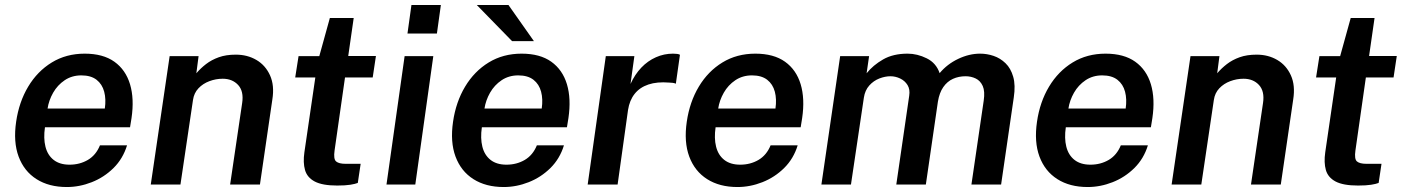

<svg xmlns="http://www.w3.org/2000/svg" viewBox="-20 -743 5652 773"><path d="M249 10Q177 10 127 -21.8Q77 -53.5 55 -112.5Q33 -171.5 45 -253Q56.5 -332.5 93.5 -394.2Q130.5 -456 188.5 -491.5Q246.5 -527 321 -527Q395 -527 440.5 -494.5Q486 -462 503.5 -403.8Q521 -345.5 509.5 -267.5L503.5 -230.5H161Q154.5 -186.5 163 -152.5Q171.5 -118.5 196 -99.2Q220.5 -80 260 -80Q301 -80 333.8 -99.2Q366.5 -118.5 382.5 -158H491.5Q475 -104 437 -66.5Q399 -29 349.5 -9.5Q300 10 249 10ZM171.5 -306H402Q407.5 -343.5 399.5 -373.8Q391.5 -404 368.8 -421.8Q346 -439.5 307.5 -439.5Q269.5 -439.5 240.5 -420Q211.5 -400.5 194 -369.8Q176.5 -339 171.5 -306Z M587 0 663 -517H779.5L770.5 -448Q787.5 -468 809.5 -485Q831.5 -502 860.8 -512.5Q890 -523 929.5 -523Q976 -523 1012.5 -501.5Q1049 -480 1067.2 -439.5Q1085.5 -399 1076.5 -342.5L1026.5 0H906.5L955 -328.5Q962 -375.5 938.8 -400.8Q915.5 -426 876.5 -426Q849 -426 823 -416.2Q797 -406.5 779 -387.5Q761 -368.5 757 -340.5L706.5 0Z M1337.5 4Q1278 4 1247.2 -12.2Q1216.5 -28.5 1208 -58.5Q1199.5 -88.5 1205.5 -130L1249.5 -431H1168.5L1182 -517H1265.5L1308 -670.5H1404L1382 -517.5H1493.5L1480.5 -431H1369L1327 -137Q1322 -102.5 1333.2 -93Q1344.5 -83.5 1371 -83.5H1432L1420.5 -6.5Q1410.5 -2.5 1390.5 0.8Q1370.5 4 1337.5 4Z M1536 0 1609 -517H1724.5L1652 0ZM1620.5 -608 1636.5 -723H1755L1739 -608Z M2008 10Q1936 10 1886 -21.8Q1836 -53.5 1814 -112.5Q1792 -171.5 1804 -253Q1815.5 -332.5 1852.5 -394.2Q1889.5 -456 1947.5 -491.5Q2005.5 -527 2080 -527Q2154 -527 2199.5 -494.5Q2245 -462 2262.5 -403.8Q2280 -345.5 2268.5 -267.5L2262.5 -230.5H1920Q1913.5 -186.5 1922 -152.5Q1930.5 -118.5 1955 -99.2Q1979.5 -80 2019 -80Q2060 -80 2092.8 -99.2Q2125.5 -118.5 2141.5 -158H2250.5Q2234 -104 2196 -66.5Q2158 -29 2108.5 -9.5Q2059 10 2008 10ZM1930.5 -306H2161Q2166.5 -343.5 2158.5 -373.8Q2150.5 -404 2127.8 -421.8Q2105 -439.5 2066.5 -439.5Q2028.5 -439.5 1999.5 -420Q1970.5 -400.5 1953 -369.8Q1935.5 -339 1930.5 -306ZM2041.5 -577.5 1899.5 -723H2027L2129.5 -577.5Z M2346 0 2419 -517H2534L2518.5 -405Q2536 -443.5 2562 -470.8Q2588 -498 2620.8 -512.5Q2653.5 -527 2689.5 -527Q2698.5 -527 2706 -526Q2713.5 -525 2717.5 -522.5L2701 -406Q2696 -408.5 2688 -409.5Q2680 -410.5 2674 -410.5Q2625.5 -414.5 2590.5 -402.8Q2555.5 -391 2535 -365Q2514.5 -339 2508.5 -300.5L2466.5 0Z M2949 10Q2877 10 2827 -21.8Q2777 -53.5 2755 -112.5Q2733 -171.5 2745 -253Q2756.5 -332.5 2793.5 -394.2Q2830.5 -456 2888.5 -491.5Q2946.5 -527 3021 -527Q3095 -527 3140.5 -494.5Q3186 -462 3203.5 -403.8Q3221 -345.5 3209.5 -267.5L3203.5 -230.5H2861Q2854.5 -186.5 2863 -152.5Q2871.5 -118.5 2896 -99.2Q2920.5 -80 2960 -80Q3001 -80 3033.8 -99.2Q3066.5 -118.5 3082.5 -158H3191.5Q3175 -104 3137 -66.5Q3099 -29 3049.5 -9.5Q3000 10 2949 10ZM2871.5 -306H3102Q3107.5 -343.5 3099.5 -373.8Q3091.5 -404 3068.8 -421.8Q3046 -439.5 3007.5 -439.5Q2969.5 -439.5 2940.5 -420Q2911.5 -400.5 2894 -369.8Q2876.5 -339 2871.5 -306Z M3287 0 3362.5 -517H3479L3469 -448Q3495 -480.5 3535.5 -503.8Q3576 -527 3634 -527Q3673 -527 3711 -508.2Q3749 -489.5 3763 -448.5Q3793.5 -485 3837.8 -506Q3882 -527 3926 -527Q3953.5 -527 3980.2 -518Q4007 -509 4028.2 -488.5Q4049.5 -468 4059.2 -434Q4069 -400 4061.5 -350.5L4010.5 0H3891L3940.5 -338Q3946 -375.5 3936.5 -396.8Q3927 -418 3908.2 -427Q3889.5 -436 3867.5 -436Q3839.5 -436 3816.5 -425.5Q3793.5 -415 3777.8 -392.5Q3762 -370 3756 -333.5L3707.5 0H3588.5L3640.5 -357.5Q3644.5 -383 3633.8 -400.5Q3623 -418 3604 -427Q3585 -436 3565 -436Q3543.5 -436 3520.2 -427Q3497 -418 3479.8 -398.8Q3462.5 -379.5 3458 -350L3406 0Z M4359 10Q4287 10 4237 -21.8Q4187 -53.5 4165 -112.5Q4143 -171.5 4155 -253Q4166.5 -332.5 4203.5 -394.2Q4240.5 -456 4298.5 -491.5Q4356.5 -527 4431 -527Q4505 -527 4550.5 -494.5Q4596 -462 4613.5 -403.8Q4631 -345.5 4619.5 -267.5L4613.5 -230.5H4271Q4264.5 -186.5 4273 -152.5Q4281.5 -118.5 4306 -99.2Q4330.5 -80 4370 -80Q4411 -80 4443.8 -99.2Q4476.5 -118.5 4492.5 -158H4601.5Q4585 -104 4547 -66.5Q4509 -29 4459.5 -9.5Q4410 10 4359 10ZM4281.5 -306H4512Q4517.5 -343.5 4509.5 -373.8Q4501.5 -404 4478.8 -421.8Q4456 -439.5 4417.5 -439.5Q4379.5 -439.5 4350.5 -420Q4321.5 -400.5 4304 -369.8Q4286.5 -339 4281.5 -306Z M4697 0 4773 -517H4889.5L4880.5 -448Q4897.5 -468 4919.5 -485Q4941.5 -502 4970.8 -512.5Q5000 -523 5039.5 -523Q5086 -523 5122.5 -501.5Q5159 -480 5177.2 -439.5Q5195.5 -399 5186.5 -342.5L5136.5 0H5016.5L5065 -328.5Q5072 -375.5 5048.8 -400.8Q5025.5 -426 4986.5 -426Q4959 -426 4933 -416.2Q4907 -406.5 4889 -387.5Q4871 -368.5 4867 -340.5L4816.5 0Z M5447.5 4Q5388 4 5357.2 -12.2Q5326.5 -28.5 5318 -58.5Q5309.5 -88.5 5315.5 -130L5359.5 -431H5278.5L5292 -517H5375.5L5418 -670.5H5514L5492 -517.5H5603.5L5590.5 -431H5479L5437 -137Q5432 -102.5 5443.2 -93Q5454.5 -83.5 5481 -83.5H5542L5530.5 -6.5Q5520.5 -2.5 5500.5 0.8Q5480.5 4 5447.5 4Z"/></svg>

Font: Public Sans Thin SemiBold
Style: Italic
Weight: 600
Italic angle: -8°
Version: Version 2.001